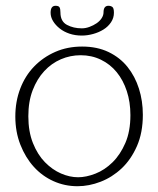

<svg xmlns="http://www.w3.org/2000/svg" viewBox="-20 -633 548 664"><path d="M474 -236Q474 -174 453.5 -127.5Q433 -81 400.5 -50.5Q368 -20 328 -4.5Q288 11 248 11Q204 11 165 -6.5Q126 -24 97 -56Q68 -88 50.5 -132.5Q33 -177 33 -230Q33 -282 50 -326.5Q67 -371 98 -403Q129 -435 171 -453.5Q213 -472 264 -472Q316 -472 355.5 -453Q395 -434 421 -401.5Q447 -369 460.5 -326.5Q474 -284 474 -236ZM259 -442Q223 -442 190.5 -428Q158 -414 133 -387Q108 -360 93 -321Q78 -282 78 -231Q78 -178 94 -138Q110 -98 135.5 -72Q161 -46 191 -33Q221 -20 250 -20Q278 -20 310 -32.5Q342 -45 369 -71.5Q396 -98 413.5 -138.5Q431 -179 431 -235Q431 -280 418.5 -318Q406 -356 383.5 -383.5Q361 -411 329 -426.5Q297 -442 259 -442ZM374 -589Q374 -571 364 -556Q354 -541 338 -531Q322 -521 302 -515.5Q282 -510 263 -510Q240 -510 220.5 -516.5Q201 -523 186.5 -534.5Q172 -546 163.5 -560Q155 -574 155 -589Q155 -613 172 -613Q183 -613 186 -607.5Q189 -602 189 -590Q189 -559 211.5 -547Q234 -535 263 -535Q276 -535 289.5 -540Q303 -545 314 -552.5Q325 -560 331.5 -570Q338 -580 338 -590Q338 -613 355 -613Q363 -613 368.5 -609Q374 -605 374 -589Z"/></svg>

Font: Life Savers
Style: Regular
Weight: 400
Designer: Pablo Impallari, Rodrigo Fuenzalida, Brenda Gallo
Foundry: Pablo Impallari, Rodrigo Fuenzalida, Brenda Gallo
Version: Version 3.001; ttfautohint (v0.95) -l 8 -r 50 -G 200 -x 14 -